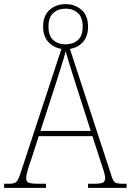

<svg xmlns="http://www.w3.org/2000/svg" viewBox="-23 -911 634 931"><path d="M-3 0V-20H22Q48 -20 57.5 -30.5Q67 -41 78 -76L275 -674Q237 -680 211.5 -707.5Q186 -735 186 -782Q186 -835 217.5 -863Q249 -891 295 -891Q341 -891 372.5 -863Q404 -835 404 -782Q404 -735 379.5 -707.5Q355 -680 316 -674L519 -54Q526 -31 536.5 -25.5Q547 -20 572 -20H591V0H404V-20H432Q468 -20 477.5 -26.5Q487 -33 487 -49Q487 -60 479 -85.5Q471 -111 463 -134L425 -251H165L129 -140Q125 -129 119 -111Q113 -93 108.5 -75Q104 -57 104 -47Q104 -30 117 -25Q130 -20 165 -20H200V0ZM295 -696Q331 -696 354.5 -716.5Q378 -737 378 -782Q378 -827 354.5 -848Q331 -869 295 -869Q259 -869 235.5 -848Q212 -827 212 -782Q212 -737 235.5 -716.5Q259 -696 295 -696ZM173 -276H417L345 -501Q330 -547 316.5 -591Q303 -635 295 -663Q292 -647 284 -621.5Q276 -596 267 -567Q258 -538 250 -513Z"/></svg>

Font: Noto Serif Ethiopic SemiCondensed Thin
Style: Regular
Weight: 100
Width: 4
Designer: Monotype Design Team
Foundry: Monotype Imaging Inc.
Version: Version 2.102; ttfautohint (v1.8.4.7-5d5b)